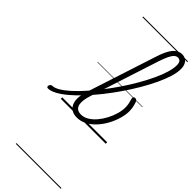

<svg xmlns="http://www.w3.org/2000/svg" viewBox="-706 -1187 1855 1855"><g transform="rotate(45 221.0 -259.5)"><path d="M-159 17Q-170 17 -173.5 9.5Q-177 2 -174.5 -7Q-172 -16 -164.5 -23.5Q-157 -31 -146 -31Q-116 -31 -74 -56Q-32 -81 17 -125Q66 -169 118.5 -228Q171 -287 224.5 -355.5Q278 -424 328 -498Q378 -572 420.5 -646Q463 -720 495.5 -789Q528 -858 546 -918Q564 -978 564 -1023Q564 -1034 572 -1040Q580 -1046 591 -1046Q602 -1046 610 -1040Q618 -1034 618 -1023Q618 -976 599 -914Q580 -852 546 -779.5Q512 -707 466.5 -629.5Q421 -552 368 -474.5Q315 -397 257.5 -324.5Q200 -252 142 -190Q84 -128 29 -81.5Q-26 -35 -74 -9Q-122 17 -159 17ZM236 19Q194 19 165.5 1.5Q137 -16 123 -47.5Q109 -79 110.5 -122.5Q112 -166 128 -217L364 -943Q396 -1043 434.5 -1088.5Q473 -1134 525 -1134Q555 -1134 575.5 -1120.5Q596 -1107 607 -1082.5Q618 -1058 618 -1023Q618 -1011 610 -1004.5Q602 -998 591 -998Q580 -998 572 -1004.5Q564 -1011 564 -1023Q564 -1042 559 -1055.5Q554 -1069 544 -1076Q534 -1083 519 -1083Q500 -1083 482.5 -1067.5Q465 -1052 448.5 -1018Q432 -984 413 -928L183 -219Q170 -179 165.5 -145Q161 -111 167 -85.5Q173 -60 192 -45Q211 -30 245 -30Q285 -30 323 -53Q361 -76 393 -114Q425 -152 449.5 -198.5Q474 -245 487.5 -293Q501 -341 501 -383Q501 -409 496 -433.5Q491 -458 484 -480Q481 -492 482.5 -499Q484 -506 490 -510Q496 -514 505 -514Q516 -514 523.5 -507Q531 -500 536 -485Q541 -471 545 -454.5Q549 -438 551.5 -420.5Q554 -403 554 -384Q554 -337 538.5 -282.5Q523 -228 495 -175Q467 -122 427.5 -78Q388 -34 339.5 -7.5Q291 19 236 19ZM0 605H614V615H0ZM0 -20H614V0H0ZM0 -505H614V-500H0ZM0 -1125H614V-1115H0Z"/></g></svg>

Font: Playwrite CU Guides
Style: Regular
Weight: 400
Designer: Veronika Burian, José Scaglione
Foundry: TypeTogether
Version: Version 1.003